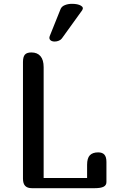

<svg xmlns="http://www.w3.org/2000/svg" viewBox="-20 -983 611 1003"><path d="M536 -137V-32Q536 -15 521 -7.5Q506 0 476 0H146Q123 0 111.5 -12Q100 -24 100 -50V-659Q100 -686 110 -697.5Q120 -709 144 -709Q175 -709 191.5 -689.5Q208 -670 208 -632V-53H435V-122Q435 -157 449.5 -172Q464 -187 493 -187Q515 -187 525.5 -175Q536 -163 536 -137ZM266 -766Q250 -766 242.5 -774Q235 -782 240 -795L297 -937Q303 -950 319.5 -956.5Q336 -963 356 -963Q386 -963 402.5 -953.5Q419 -944 409 -929L303 -782Q298 -775 287.5 -770.5Q277 -766 266 -766Z"/></svg>

Font: Marmelad for Arash.Academy
Style: Regular
Weight: 400
Designer: Manvel Shmavonyan
Foundry: Cyreal
Version: Version 1.110;Glyphs 3.2 (3202)